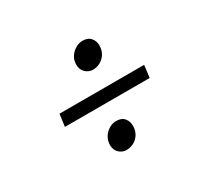

<svg xmlns="http://www.w3.org/2000/svg" viewBox="-107 -717 884 821"><g transform="rotate(-30 334.5 -306.5)"><path d="M134.5 -334.5H552.5L545 -274H126.5ZM254.5 -113Q255.5 -134 266.2 -150.5Q277 -167 293.8 -176.8Q310.5 -186.5 328 -186.5Q355.5 -186.5 368.8 -169.8Q382 -153 381 -129.5Q380 -107.5 369.5 -91Q359 -74.5 342.2 -65.5Q325.5 -56.5 306 -56.5Q285 -56.5 269.2 -71.8Q253.5 -87 254.5 -113ZM353.5 -425.5Q332.5 -425.5 316.5 -441Q300.5 -456.5 301.5 -482.5Q302 -503.5 313 -519.8Q324 -536 340.8 -545.8Q357.5 -555.5 375.5 -555.5Q402.5 -555.5 416 -538.8Q429.5 -522 428.5 -499Q427.5 -476.5 416.8 -460Q406 -443.5 389.2 -434.5Q372.5 -425.5 353.5 -425.5Z"/></g></svg>

Font: Merriweather 72pt
Style: Italic
Weight: 400
Italic angle: -7.8°
Version: Version 2.101